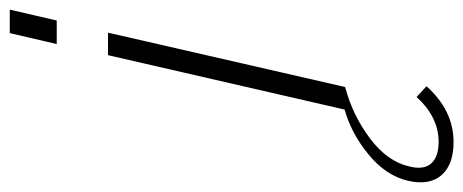

<svg xmlns="http://www.w3.org/2000/svg" viewBox="-413 -431 953 395"><g transform="rotate(-90 63.5 -233.5)"><path d="M192.9 -689.9H241.2L218.8 -593.3H170.4ZM82 0Q23.4 15.6 -23.9 51.3Q-71.3 86.9 -81.5 132.3Q-88.9 162.1 -75.2 177.2Q-61.5 192.4 -30.8 192.4Q20 192.4 61.5 147L83.5 167.5Q33.7 223.1 -31.2 223.1Q-78.1 223.1 -99.6 198Q-121.1 172.9 -110.8 128.9Q-100.1 83.5 -56.4 47.9Q-12.7 12.2 35.6 -1L147.5 -487.8H193.8Z"/></g></svg>

Font: HK Grotesk Light Legacy Italic
Style: Regular
Weight: 300
Italic angle: -13°
Designer: Alfredo Marco Pradil
Foundry: Hanken Design Co.
Version: Version 2.022;PS 002.022;hotconv 1.0.88;makeotf.lib2.5.64775